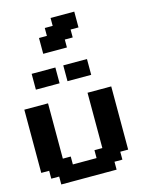

<svg xmlns="http://www.w3.org/2000/svg" viewBox="-172 -1358 1157 1467"><g transform="rotate(-15 406.0 -625.0)"><path d="M125 0H562.5V-62.5H625V-125H687.5V-625H500V-187.5H437.5V-125H250V-187.5H187.5V-625H0V-125H62.5V-62.5H125ZM375 -750H562.5V-875H375ZM125 -750H312.5V-875H125ZM250 -1000H437.5V-1062.5H500V-1125H562.5V-1250H375V-1187.5H312.5V-1125H250Z"/></g></svg>

Font: Faithful 32x
Style: Semibold
Weight: 400
Foundry: Faithful Resource Pack
Version: Version 1.0; January 27, 2023